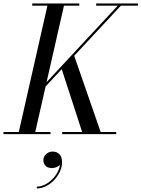

<svg xmlns="http://www.w3.org/2000/svg" viewBox="-60 -770 812 1102"><path d="M131.5 -217 627 -749.5H645L149 -217ZM-40 0V-12.5H230V0ZM297 0V-12.5H607V0ZM45 0 215 -750H310L139.5 0ZM415.5 0 291 -383 363 -458 522 0ZM125 -737.5V-750H395V-737.5ZM492 -737.5V-750H732V-737.5ZM151.5 311.5V301Q176.5 301 201.5 287.8Q226.5 274.5 246.5 252.2Q266.5 230 277.2 203Q288 176 284.5 149H294.5Q294.5 162 286.8 172.5Q279 183 266 188.8Q253 194.5 239 194.5Q213 194.5 201 181.2Q189 168 189 149.5Q189 136.5 196 125.2Q203 114 215.2 107Q227.5 100 242.5 100Q266 100 281 115Q296 130 296 161.5Q296 188.5 283.8 215Q271.5 241.5 250.8 263.5Q230 285.5 204.2 298.5Q178.5 311.5 151.5 311.5Z"/></svg>

Font: Bodoni Moda 18pt
Style: Italic
Weight: 400
Italic angle: -13°
Designer: Owen Earl
Foundry: indestructible type
Version: Version 2.005